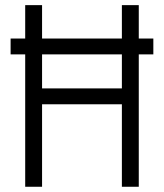

<svg xmlns="http://www.w3.org/2000/svg" viewBox="-20 -713 626 733"><path d="M20.5 -505.4V-565.9H76.2V-693.4H140.6V-565.9H445.3V-693.4H509.8V-565.9H565.4V-505.4H509.8V0H445.3V-314.9H140.6V0H76.2V-505.4ZM140.6 -375.5H445.3V-505.4H140.6Z"/></svg>

Font: CaskaydiaCove NFP Light
Style: Regular
Weight: 300
Designer: Aaron Bell
Foundry: Saja Typeworks
Version: Version 2111.001; VTT 6.35;Nerd Fonts 3.1.1